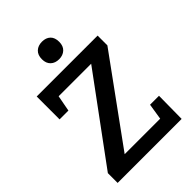

<svg xmlns="http://www.w3.org/2000/svg" viewBox="-259 -1025 1139 1139"><g transform="rotate(-45 310.5 -455.0)"><path d="M485 -91 501 -192H576L574 0H37V-82L426 -611H153L134 -510H60V-702H571V-620L187 -91ZM238 -836Q238 -872 258.5 -891Q279 -910 312 -910Q345 -910 364.5 -891.5Q384 -873 384 -837Q384 -802 363.5 -783Q343 -764 311 -764Q278 -764 258 -783Q238 -802 238 -836Z"/></g></svg>

Font: Bitter Pro SemiBold
Style: Regular
Weight: 600
Designer: Sol Matas, and Bitter project Authors
Foundry: Sol Matas
Version: Version 1.010